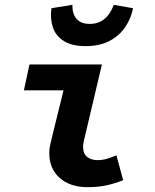

<svg xmlns="http://www.w3.org/2000/svg" viewBox="-20 -763 640 795"><path d="M342 12Q271 12 227.5 -26Q184 -64 184 -130Q184 -144 187 -159Q190 -174 194 -190L243 -389H79L102 -496H402L328 -183Q327 -177 325.5 -170.5Q324 -164 324 -157Q324 -126 341 -113Q358 -100 384 -100Q403 -100 421 -105Q439 -110 462 -120L490 -17Q458 -4 423 4Q388 12 342 12ZM334 -572Q278 -572 244.5 -593Q211 -614 199 -649.5Q187 -685 193 -729L280 -743Q279 -721 286 -703Q293 -685 309 -674.5Q325 -664 352 -664Q378 -664 397.5 -674.5Q417 -685 430 -703Q443 -721 451 -743L531 -729Q522 -685 497.5 -649.5Q473 -614 432.5 -593Q392 -572 334 -572Z"/></svg>

Font: Source Code Pro ExtraLight
Style: Bold Italic
Weight: 700
Italic angle: -11°
Monospace: yes
Version: Version 1.016;hotconv 1.0.116;makeotfexe 2.5.65601